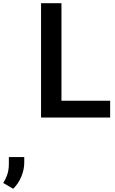

<svg xmlns="http://www.w3.org/2000/svg" viewBox="-184 -731 714 1194"><path d="M198.2 -104.5H501V0H71.3V-710.9H198.2ZM-128.9 286.1V245.6H-33.2V280.8Q-33.2 323.7 -51.8 368.2Q-70.3 412.6 -102.1 442.9L-164.1 406.7Q-147.5 381.3 -138.2 353Q-128.9 324.7 -128.9 286.1Z"/></svg>

Font: Robert Sans
Style: Bold
Weight: 700
Designer: Christian Robertson (extended by Adam Twardoch)
Foundry: Google
Version: Version 12.135;April 2, 2019;FontCreator 11.5.0.2425 64-bit;